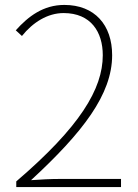

<svg xmlns="http://www.w3.org/2000/svg" viewBox="-20 -759 561 779"><path d="M46 0H471V-33H225C186 -33 146 -31 106 -28C316 -222 435 -376 435 -535C435 -658 364 -739 241 -739C156 -739 95 -693 44 -636L69 -613C113 -668 173 -706 238 -706C349 -706 397 -629 397 -535C397 -398 304 -244 46 -23Z"/></svg>

Font: Harano Aji Gothic CN ExtraLight
Style: Regular
Weight: 250
Foundry: Masamichi Hosoda
Version: HaranoAjiGothicCN-ExtraLight version 20230610;ttx 4.39.4